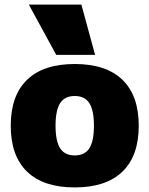

<svg xmlns="http://www.w3.org/2000/svg" viewBox="-20 -810 654 840"><path d="M27 -260Q27 -392 98.5 -461Q170 -530 307 -530Q444 -530 515.5 -461Q587 -392 587 -260Q587 -128 515.5 -59Q444 10 307 10Q170 10 98.5 -59Q27 -128 27 -260ZM307 -130Q351 -130 371 -161.5Q391 -193 391 -260Q391 -327 371 -358.5Q351 -390 307 -390Q263 -390 243 -358.5Q223 -327 223 -260Q223 -193 243 -161.5Q263 -130 307 -130ZM106 -790H336L396 -570H226Z"/></svg>

Font: Enso Black
Style: Regular
Weight: 900
Designer: Coji Morishita
Foundry: UNDERFOREST DESIGN
Version: Version 1.000